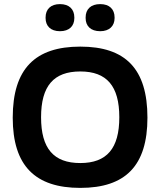

<svg xmlns="http://www.w3.org/2000/svg" viewBox="-20 -906 766 935"><path d="M371 9C152 9 42 -98 42 -333C42 -572 152 -679 371 -679C591 -679 698 -571 698 -333C698 -99 591 9 371 9ZM180 -335C180 -183 241 -112 371 -112C500 -112 561 -183 561 -335C561 -487 500 -558 371 -558C241 -558 180 -487 180 -335ZM202 -818C202 -779 227 -754 272 -754C317 -754 342 -779 342 -818V-821C342 -861 317 -886 272 -886C227 -886 202 -861 202 -821ZM397 -818C397 -779 422 -754 468 -754C512 -754 538 -779 538 -818V-821C538 -861 513 -886 468 -886C422 -886 397 -861 397 -821Z"/></svg>

Font: LT Wave Alt Bold
Style: Regular
Weight: 700
Designer: Daniel Lyons
Version: Version 2.5 (Glyphs App)